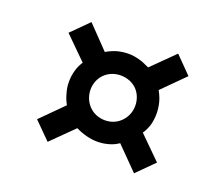

<svg xmlns="http://www.w3.org/2000/svg" viewBox="-85 -656 773 685"><g transform="rotate(20 301.0 -313.5)"><path d="M153.8 -85.9 236.8 -168C251.5 -160.6 265.6 -155.8 279.3 -152.3C293 -148.9 305.7 -147 320.3 -147C336.4 -147 349.6 -149.4 361.8 -152.8C375.5 -156.7 384.8 -160.6 398.9 -169.9L481.9 -85.9L545.9 -149.9L461.9 -232.9C470.2 -245.1 476.6 -260.3 479.5 -270.5C482.9 -282.7 484.9 -299.3 484.9 -313C484.9 -327.1 482.9 -341.3 479.5 -355C476.1 -368.2 470.2 -381.8 462.9 -395L545.9 -478L483.9 -541L399.9 -458C384.8 -465.3 371.1 -471.2 357.9 -474.6C344.7 -478 332 -480 318.4 -480C304.2 -480 289.6 -478 276.4 -474.6C264.2 -471.2 249 -464.8 235.8 -457L154.8 -541L90.8 -477.1L174.8 -394C165 -378.9 160.6 -366.7 157.7 -356C154.3 -343.8 151.9 -330.6 151.9 -313.5C151.9 -296.4 154.3 -285.6 157.7 -272.9C162.1 -257.3 164.6 -249.5 173.8 -231.9L90.8 -148.9ZM319.3 -228C294.9 -228 273.4 -237.3 258.3 -252.9C242.2 -269.5 233.9 -291.5 233.9 -314C233.9 -338.9 244.1 -360.4 258.8 -374.5C274.9 -390.1 296.4 -397.9 318.8 -397.9C341.8 -397.9 364.3 -389.6 379.9 -374C395 -358.9 403.8 -336.9 403.8 -313.5C403.8 -290.5 395.5 -269.5 379.4 -252.9C363.3 -236.3 342.3 -228 319.3 -228Z"/></g></svg>

Font: Hack
Style: Bold
Weight: 700
Monospace: yes
Designer: Christopher Simpkins
Foundry: Christopher Simpkins
Version: Version 2.010